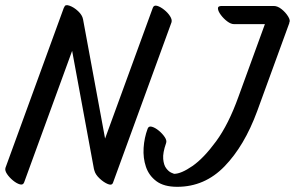

<svg xmlns="http://www.w3.org/2000/svg" viewBox="-46 -675 1136 740"><path d="M274 -601 359 -141 543 -645Q547 -656 559.5 -652.5Q572 -649 586.5 -637.5Q601 -626 609.5 -612.5Q618 -599 615 -589L390 28Q386 41 370 34.5Q354 28 338 13Q322 -2 318 -17Q317 -20 316 -24L232 -479L47 28Q43 39 30.5 35.5Q18 32 4 20.5Q-10 9 -19 -4.5Q-28 -18 -25 -28L200 -645Q201 -647 202 -648Q205 -659 222 -653Q239 -647 255 -632Q271 -617 274 -601ZM594 -123Q581 -86 583 -62.5Q585 -39 594.5 -26.5Q604 -14 614 -9.5Q624 -5 625 -5Q652 -5 695.5 -35Q739 -65 787 -130.5Q835 -196 873 -302L975 -582H856Q844 -582 830 -592.5Q816 -603 805.5 -617Q795 -631 794 -641.5Q793 -652 808 -652H1009Q1024 -652 1039.5 -639.5Q1055 -627 1064.5 -611.5Q1074 -596 1069 -588V-586L945 -246Q896 -113 819.5 -34Q743 45 637 45Q586 45 557 23.5Q528 2 516.5 -32Q505 -66 507.5 -105Q510 -144 523 -179Q527 -190 539.5 -186.5Q552 -183 566 -171.5Q580 -160 589 -146.5Q598 -133 594 -123Z"/></svg>

Font: Story Script
Style: Regular
Weight: 400
Designer: Lana Roulhac, Ben Buysse
Version: Version 1.000; ttfautohint (v1.8.4.7-5d5b)